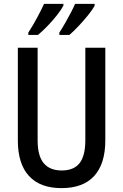

<svg xmlns="http://www.w3.org/2000/svg" viewBox="-20 -960 634 990"><path d="M523 -236Q523 -116 466 -53Q409 10 297 10Q187 10 129.5 -52.5Q72 -115 72 -236V-714H174V-236Q174 -156 205.5 -118.5Q237 -81 298 -81Q361 -81 390.5 -119Q420 -157 420 -237V-714H523ZM468 -931Q457 -910 434 -881.5Q411 -853 385 -825.5Q359 -798 338 -780H286V-792Q301 -815 317 -843Q333 -871 346.5 -897Q360 -923 367 -940H468ZM307 -931Q296 -910 274 -882Q252 -854 226 -827Q200 -800 176 -780H126V-792Q149 -827 172 -870Q195 -913 207 -940H307Z"/></svg>

Font: Noto Sans Khmer Condensed Medium
Style: Regular
Weight: 500
Width: 3
Designer: Danh Hong and the Monotype Design Team
Foundry: Monotype Imaging Inc.
Version: Version 2.004; ttfautohint (v1.8.4.7-5d5b)